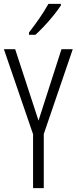

<svg xmlns="http://www.w3.org/2000/svg" viewBox="-20 -967 394 987"><path d="M178 -347 296 -714H354L205 -278V0H150V-277L0 -714H58ZM293 -939Q278 -916 255 -887.5Q232 -859 207 -832.5Q182 -806 162 -788H129V-800Q160 -840 184 -875Q208 -910 229 -947H293Z"/></svg>

Font: Noto Sans ExtraCondensed Light
Style: Regular
Weight: 300
Width: 2
Designer: Monotype Design Team
Foundry: Monotype Imaging Inc.
Version: Version 2.013; ttfautohint (v1.8.4.7-5d5b)